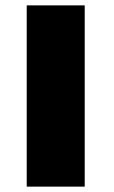

<svg xmlns="http://www.w3.org/2000/svg" viewBox="-20 -695 425 715"><path d="M79.5 0V-675H295.5V0Z"/></svg>

Font: Anybody ExtraExpanded ExtraBold
Style: Regular
Weight: 800
Width: 8
Designer: Tyler Finck
Foundry: Etcetera Type Company
Version: Version 1.010; ttfautohint (v1.8.3) -l 8 -r 50 -G 200 -x 14 